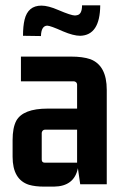

<svg xmlns="http://www.w3.org/2000/svg" viewBox="-20 -692 464 721"><path d="M269.5 -81.1H148.4Q136.7 -81.1 136.7 -92.8V-193.4Q138.7 -204.1 148.4 -205.1H269.5ZM182.6 8.8Q258.8 7.8 272.5 -60.5L281.2 0H380.9V-354.5Q380.9 -446.3 319.3 -469.7Q291 -479.5 246.1 -479.5H58.6V-386.7H257.8Q268.6 -384.8 269.5 -375V-284.2H159.2Q66.4 -284.2 41 -238.3Q27.3 -211.9 27.3 -166V-103.5Q27.3 -17.6 88.9 2Q112.3 8.8 145.5 8.8ZM133.8 -556.6Q134.8 -594.7 157.2 -595.7Q168.9 -595.7 216.8 -574.2Q255.9 -557.6 281.2 -557.6Q355.5 -559.6 356.4 -671.9H288.1Q288.1 -637.7 268.6 -634.8Q264.6 -633.8 261.7 -633.8Q247.1 -633.8 199.2 -654.3Q161.1 -670.9 135.7 -670.9Q85 -670.9 72.3 -618.2Q66.4 -593.8 66.4 -557.6Z"/></svg>

Font: Gemunu Libre
Style: Bold
Weight: 700
Designer: Pushpananda Ekanayake, Sol Matas, Kosala Senevirathne
Foundry: Mooniak
Version: Version 1.001